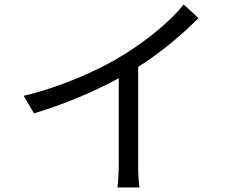

<svg xmlns="http://www.w3.org/2000/svg" viewBox="-20 -801 1040 852"><path d="M795 -781C739 -710 634 -623 532 -560C422 -491 252 -415 85 -376L131 -298C262 -337 400 -395 507 -454V-76C507 -38 504 12 501 31H599C595 11 593 -38 593 -76V-504C696 -569 792 -651 861 -721Z"/></svg>

Font: Source Han Sans CN Regular
Style: Regular
Weight: 400
Designer: Ryoko NISHIZUKA (kana & ideographs); Paul D. Hunt (Latin, Greek & Cyrillic); Wenlong ZHANG (bopomofo); Sandoll Communica
Foundry: Adobe Systems Incorporated
Version: Version 1.004;PS 1.004;hotconv 1.0.82;makeotf.lib2.5.63406